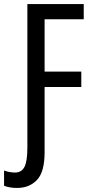

<svg xmlns="http://www.w3.org/2000/svg" viewBox="-65 -734 456 947"><path d="M19 193Q80 193 117.5 153.5Q155 114 155 17V-305H336V-381H155V-639H348V-714H70V-6Q70 62 55.5 89.5Q41 117 9 117Q-18 117 -45 107V182Q-19 193 19 193Z"/></svg>

Font: Noto Sans Display Condensed
Style: Regular
Weight: 400
Width: 3
Designer: Monotype Design Team
Foundry: Monotype Imaging Inc.
Version: Version 1.900